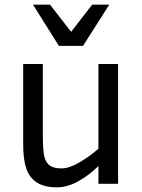

<svg xmlns="http://www.w3.org/2000/svg" viewBox="-20 -786 608 821"><path d="M400.9 0V-76.2Q361.8 -37.1 314.9 -11Q268.1 15.1 223.1 15.1Q171.9 15.1 139.9 -4.2Q107.9 -23.4 93.5 -62.3Q79.1 -101.1 79.1 -169.9V-512.2H163.1V-210Q163.1 -136.7 170.7 -112.3Q178.2 -87.9 194.8 -76.9Q211.4 -65.9 243.2 -65.9Q274.9 -65.9 317.9 -90.6Q360.8 -115.2 400.9 -149.9V-512.2H484.9V0ZM335 -589.8H231.9L121.1 -766.1H193.8L284.2 -649.9L374 -766.1H447.3Z"/></svg>

Font: Lorenzo Sans
Style: Regular
Weight: 400
Foundry: Intel Corporation
Version: Version 1.00; ttfautohint (v1.5)